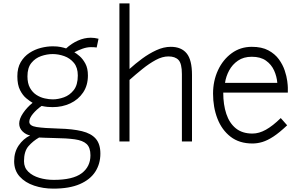

<svg xmlns="http://www.w3.org/2000/svg" viewBox="-20 -840 1779 1140"><path d="M297 280Q236 280 182.8 262.2Q129.5 244.5 96.8 208.2Q64 172 64 117Q64 63 91 23.5Q118 -16 159 -36Q134.5 -40 114.2 -59.5Q94 -79 94 -106Q94 -134.5 117 -168.5Q140 -202.5 173.5 -229.5Q158 -238.5 136.5 -256Q115 -273.5 99 -305Q83 -336.5 83 -387Q83 -437 103 -471Q123 -505 154.8 -525.8Q186.5 -546.5 223 -555.8Q259.5 -565 293 -565Q321 -565 340.2 -561Q359.5 -557 372.5 -552.5Q405.5 -582.5 443.2 -599.2Q481 -616 519 -616Q541 -616 565 -610L554 -558Q545 -559.5 537 -559.8Q529 -560 519 -560Q496 -560 469.8 -550.8Q443.5 -541.5 421.5 -529.5Q433.5 -523 452.5 -506.8Q471.5 -490.5 486.8 -462.5Q502 -434.5 502 -392Q502 -333 473.5 -290.8Q445 -248.5 397.5 -226.2Q350 -204 293 -204Q279.5 -204 263.5 -205.2Q247.5 -206.5 227 -211Q197 -190 175.5 -164.2Q154 -138.5 154 -117Q154 -92.5 197.2 -85.8Q240.5 -79 330.5 -76.5Q411.5 -74.5 466.2 -61.2Q521 -48 548.5 -16.5Q576 15 576 72Q576 132.5 545.8 179.5Q515.5 226.5 453.8 253.2Q392 280 297 280ZM293 -250Q325 -250 359.5 -262.2Q394 -274.5 418 -305.2Q442 -336 442 -392Q442 -438.5 419 -466.5Q396 -494.5 361.5 -506.8Q327 -519 293 -519Q259 -519 224.2 -507Q189.5 -495 166.2 -466.2Q143 -437.5 143 -387Q143 -345 158 -318.2Q173 -291.5 196.2 -276.5Q219.5 -261.5 245.5 -255.8Q271.5 -250 293 -250ZM299 228Q412.5 228 464.8 188.8Q517 149.5 517 82Q517 36.5 494.5 15.2Q472 -6 424 -12.8Q376 -19.5 300 -20.5Q273.5 -21 247.8 -22Q222 -23 212 -23.5Q175.5 -2.5 149 28Q122.5 58.5 122.5 117Q122.5 155 147.8 179.5Q173 204 213.2 216Q253.5 228 299 228Z M689 0V-820H749V-430.5Q783 -461.5 824 -491.8Q865 -522 908.5 -542Q952 -562 994 -562Q1056.5 -562 1088.2 -523.2Q1120 -484.5 1120 -395V0H1060V-400Q1060 -462.5 1040 -483.8Q1020 -505 980 -505Q944 -505 904.8 -483.8Q865.5 -462.5 825.8 -430.5Q786 -398.5 749 -365.5V0Z M1479 12Q1401 12 1349 -28.2Q1297 -68.5 1271 -135.8Q1245 -203 1245 -284Q1245 -359.5 1274.2 -422.8Q1303.5 -486 1355.5 -524Q1407.5 -562 1475 -562Q1534.5 -562 1573.5 -541Q1612.5 -520 1635.8 -488Q1659 -456 1670.5 -421.5Q1682 -387 1685.5 -359.2Q1689 -331.5 1689 -320V-290H1305.5Q1305.5 -218.5 1323.8 -163.8Q1342 -109 1380.2 -78Q1418.5 -47 1479 -47Q1518 -47 1558.8 -69.8Q1599.5 -92.5 1647 -139L1685 -96Q1639 -52.5 1603.5 -29.2Q1568 -6 1538 3Q1508 12 1479 12ZM1316 -348H1626.5Q1623.5 -386 1607.5 -421.5Q1591.5 -457 1559.2 -480Q1527 -503 1475 -503Q1426.5 -503 1393 -480Q1359.5 -457 1340.5 -421.5Q1321.5 -386 1316 -348Z"/></svg>

Font: Junction Light
Style: Regular
Weight: 300
Designer: Caroline Hadilaksono
Foundry: Caroline Hadilaksono, Tyler Finck, The League of Moveable Type
Version: Version 2.000; ttfautohint (v1.8.3)